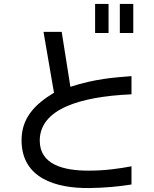

<svg xmlns="http://www.w3.org/2000/svg" viewBox="-20 -900 777 971"><path d="M529 -880H461V-733H529ZM89 -191C89 1 261 53 433 51C511 50 584 43 645 33V-59C586 -48 516 -37 427 -37C302 -37 181 -67 181 -189C181 -266 229 -325 321 -364C398 -397 507 -417 645 -423V-515C558 -508 462 -502 336 -461L292 -739H200L253 -431C157 -373 89 -304 89 -191ZM586 -733H654V-880H586Z"/></svg>

Font: コーポレート・ロゴ ver3 Medium
Style: Regular
Weight: 500
Designer: [KANA_main] LOGOTYPE.JP [Source Han Sans] Ryoko NISHIZUKA 西塚涼子 (kana, bopomofo & ideographs); Paul D. Hunt (Latin, Greek
Version: Version 12.001;FEAKit 1.0